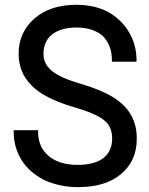

<svg xmlns="http://www.w3.org/2000/svg" viewBox="-20 -770 622 800"><path d="M414.1 -268.6Q380.9 -296.9 286.1 -324.2Q163.1 -360.4 111.3 -414.1Q57.6 -467.8 57.6 -545.9Q57.6 -634.8 123 -692.4Q188.5 -750 298.8 -750Q374 -750 431.6 -719.7Q487.3 -687.5 517.6 -635.7Q548.8 -583 548.8 -519.5V-512.7H446.3V-519.5Q446.3 -581.1 408.2 -620.1Q368.2 -655.3 298.8 -655.3Q233.4 -655.3 196.3 -626Q161.1 -596.7 161.1 -544.9Q161.1 -503.9 195.3 -475.6Q228.5 -446.3 316.4 -420.9Q402.3 -395.5 454.1 -363.3Q503.9 -331.1 526.4 -290Q550.8 -246.1 549.8 -190.4Q549.8 -99.6 484.4 -44.9Q419.9 9.8 304.7 9.8Q230.5 9.8 165 -19.5Q101.6 -51.8 70.3 -102.5Q37.1 -155.3 37.1 -220.7V-227.5H138.7V-220.7Q138.7 -157.2 182.6 -120.1Q226.6 -83 304.7 -83Q374 -83 412.1 -112.3Q447.3 -141.6 447.3 -192.4Q447.3 -243.2 414.1 -268.6Z"/></svg>

Font: RobotoJAA
Style: Medium
Weight: 500
Version: Version 2.05; 2016-11-05